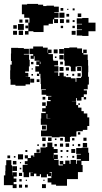

<svg xmlns="http://www.w3.org/2000/svg" viewBox="-22 -764 524 983"><path d="M128 -673H102V-691H90V-741H117V-744H173V-740H199V-733H216V-735H254V-730H279V-702H256V-699H278V-673H256V-666H275V-646H255V-665H249V-642H227V-634H201V-600H149V-604H124V-587H106V-605H123V-648H129V-669H128ZM288 -723H302V-709H288ZM350 -721H360V-711H350ZM322 -719H328V-713H322ZM282 -699H308V-673H282ZM376 -695H394V-677H376ZM318 -693H332V-679H318ZM431 -672V-648H467V-604H431V-580H399V-582H371V-610H398V-613H372V-639H398V-642H371V-670H399V-672ZM285 -666H305V-646H285ZM77 -664H93V-648H77ZM107 -648V-664H123V-648ZM317 -664H333V-648H317ZM350 -661H360V-651H350ZM70 -641H100V-611H70ZM46 -635H64V-617H46ZM108 -619V-633H122V-619ZM301 -632V-620H289V-632ZM349 -632H361V-620H349ZM96 -607V-585H74V-607ZM45 -606H65V-586H45ZM345 -606H365V-586H345ZM407 -183H425V-163H435V-119H425V-99H402V-92H373V-91H369V-65H341V-63H336V-38H310V-63H305V-64H283V-61H243V-66H188V-96H217V-125H187V-157H189V-185H212V-192H194V-210H212V-222H218V-246H237V-252H224V-270H241V-273H215V-279H191V-303H213V-306H188V-334H186V-363H185V-386H179V-375H167V-387H178V-397H159V-425H178V-432H164V-450H180V-453H155V-476H151V-463H135V-479H148V-487H129V-515H148V-526H198V-520H222V-494H224V-510H242V-492H226V-487H249V-459H251V-453H275V-429H256V-425H277V-397H256V-394H276V-375H282V-392H304V-373H315V-369H341V-363H365V-345H369V-365H393V-371H397V-394H396V-424H371V-423H365V-399H341V-423H335V-427H309V-454H306V-518H333V-521H373V-516H398V-493H404V-510H422V-492H405V-485H427V-457H429V-428H430V-394H429V-371H433V-331H427V-307H407V-301H423V-281H407V-267H395V-249H371V-262H367V-247H346V-246H368V-226H378V-213H395V-195H407ZM57 -330H32V-358H30V-404H31V-433H38V-452H34V-490H35V-519H71V-518H100V-514H126V-488H100V-485H127V-458H130V-424H126V-398H107V-391H123V-371H109V-370H132V-332H109V-325H57ZM281 -513H305V-489H281ZM253 -511H273V-491H253ZM282 -482H304V-460H282ZM267 -475V-467H259V-475ZM182 -436H185V-448H182ZM286 -434V-448H300V-434ZM137 -447H149V-435H137ZM303 -401H283V-421H303ZM373 -421H393V-401H373ZM315 -419H331V-403H315ZM140 -408V-414H146V-408ZM391 -389V-373H375V-389ZM348 -376V-386H358V-376ZM147 -377H139V-385H147ZM327 -385V-377H319V-385ZM153 -341H133V-361H153ZM166 -358H180V-344H166ZM196 -254V-268H210V-254ZM419 -267V-255H407V-267ZM194 -222V-240H212V-222ZM387 -235V-227H379V-235ZM220 -180H217V-157H236V-158H220ZM193 -101V-121H213V-101ZM377 -87H389V-75H377ZM194 -60H212V-42H194ZM224 -42V-60H242V-42ZM405 -43V-59H421V-43ZM286 -44V-58H300V-44ZM347 -57H359V-45H347ZM259 -47V-55H267V-47ZM396 -8H430V18H434V60H395V81H401V117H377V153H321V187H265V181H241V170H222V148H241V138H224V128H218V144H188V128H182V138H164V125H152V138H134V120H147V119H127V143H99V118H94V80H119V77H105V61H119V47H105V31H121V45H136V32H150V40H153V19H182V18H185V-9H213V-11H220V-34H246V-11H253V-1H273V19H253V28H274V50H255V54H278V82H280V83H300V78H284V60H302V76H312V58H334V75H339V55H367V75H371V57H392V51H371V27H392V24H368V-6H396ZM424 -10H402V-32H424ZM314 -30H332V-12H314ZM301 -13H285V-29H301ZM210 -28V-14H196V-28ZM269 -15H257V-27H269ZM389 -15H377V-27H389ZM177 -25V-17H169V-25ZM357 -25V-17H349V-25ZM363 19H343V-1H363ZM181 17H165V1H181ZM118 14H108V4H118ZM288 4H298V14H288ZM318 4H328V14H318ZM70 26H96V52H70ZM252 29H251V47H252ZM16 32H30V46H16ZM358 34V44H348V34ZM49 43V35H57V43ZM297 35V43H289V35ZM326 36V42H320V36ZM36 82H40V111H41V134H42V118H64V140H48V150H62V168H48V179H63V199H43V184H-2V134H5V111H6V82H10V56H36ZM62 78H44V60H62ZM80 72V66H86V72ZM65 111H41V87H65ZM87 103H79V95H87ZM244 137V117H232V120H242V137ZM91 137H75V121H91ZM77 165V153H89V165ZM110 162V156H116V162ZM200 162V156H206V162ZM213 199H193V179H213ZM91 197H75V181H91ZM120 196H106V182H120Z"/></svg>

Font: Rubik-Storm
Style: Regular
Weight: 400
Designer: NaN (generative design), Hubert & Fischer (Rubik source font outlines)
Foundry: NaN, Hubert & Fischer
Version: Version 1.000